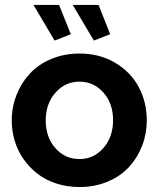

<svg xmlns="http://www.w3.org/2000/svg" viewBox="-20 -751 646 781"><path d="M116.2 -731H220.2L268.1 -611.8L202.1 -585.9ZM275.9 -731H380.9L428.2 -611.8L361.8 -585.9ZM27.8 -261.2Q27.8 -315.9 47.4 -365.2Q66.9 -414.6 101.6 -451.9Q136.2 -489.3 188.7 -511.2Q241.2 -533.2 303.2 -533.2Q385.7 -533.2 449 -495.4Q512.2 -457.5 544.7 -396.2Q577.1 -335 577.1 -261.2Q577.1 -207 558.1 -158Q539.1 -108.9 504.6 -71.5Q470.2 -34.2 418 -12.2Q365.7 9.8 303.2 9.8Q252.9 9.8 209 -4.6Q165 -19 132.3 -44.4Q99.6 -69.8 75.7 -103.8Q51.8 -137.7 39.8 -178Q27.8 -218.3 27.8 -261.2ZM303.2 -104Q361.3 -104 400.6 -148.9Q439.9 -193.8 439.9 -262.2Q439.9 -330.1 400.6 -374.5Q361.3 -418.9 303.2 -418.9Q245.1 -418.9 205.6 -374Q166 -329.1 166 -261.2Q166 -192.9 205.3 -148.4Q244.6 -104 303.2 -104Z"/></svg>

Font: Rawline
Style: Bold
Weight: 700
Designer: Matt McInerney, Pablo Impallari, Rodrigo Fuenzalida
Foundry: Matt McInerney, Pablo Impallari, Rodrigo Fuenzalida
Version: Version 4.020;PS 004.020;hotconv 1.0.88;makeotf.lib2.5.64775